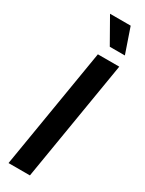

<svg xmlns="http://www.w3.org/2000/svg" viewBox="-245 -975 760 1006"><g transform="rotate(30 135.0 -471.5)"><path d="M270 -727.5 149.4 0H20L140.6 -727.5ZM174.8 -793 89.4 -943.4H214.4L266.1 -793Z"/></g></svg>

Font: Inter 28pt SemiBold
Style: Italic
Weight: 600
Italic angle: -9.3988°
Designer: Rasmus Andersson
Foundry: rsms
Version: Version 4.001;git-66647c0bb